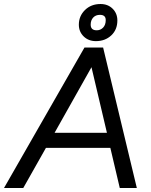

<svg xmlns="http://www.w3.org/2000/svg" viewBox="-52 -937 754 957"><path d="M-32 0 369 -700H462L630 0H545L498 -200H177L64 0ZM220 -275H481L404 -602ZM426 -732Q389 -732 365 -755.5Q341 -779 341 -814Q341 -857 371.5 -887Q402 -917 449 -917Q486 -917 509.5 -893.5Q533 -870 533 -835Q533 -789 502.5 -760.5Q472 -732 426 -732ZM430 -786Q449 -786 462 -799.5Q475 -813 475 -837Q475 -863 446 -863Q425 -863 412.5 -849.5Q400 -836 400 -814Q400 -786 430 -786Z"/></svg>

Font: Figtree
Style: Italic
Weight: 400
Italic angle: -9.5°
Foundry: Erik Kennedy
Version: Version 2.001; ttfautohint (v1.8.4.7-5d5b);gftools[0.9.27]